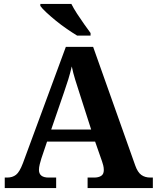

<svg xmlns="http://www.w3.org/2000/svg" viewBox="-20 -951 793 971"><path d="M4 0V-53H16Q43 -53 61 -67Q79 -81 96 -126L313 -714H451L664 -114Q676 -80 694.5 -66.5Q713 -53 741 -53H753V0H423V-53H456Q478 -53 491.5 -61.5Q505 -70 505 -91Q505 -103 502 -115Q499 -127 496 -135L461 -235H218L189 -149Q185 -137 181 -120.5Q177 -104 177 -92Q177 -53 226 -53H264V0ZM239 -296H441L382 -480Q371 -514 360.5 -547.5Q350 -581 343 -615Q335 -581 325.5 -550Q316 -519 304 -485ZM370 -771Q347 -785 318.5 -804.5Q290 -824 263 -846Q236 -868 214.5 -888Q193 -908 184 -921V-931H341Q352 -909 369.5 -882Q387 -855 405.5 -829Q424 -803 438 -784V-771Z"/></svg>

Font: Noto Serif Myanmar
Style: Bold
Weight: 700
Designer: Ben Mitchell and the Monotype Design Team
Foundry: Monotype Imaging Inc.
Version: Version 2.106; ttfautohint (v1.8.4.7-5d5b)